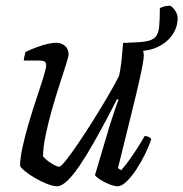

<svg xmlns="http://www.w3.org/2000/svg" viewBox="-20 -649 639 669"><path d="M460 -471Q452 -471 440.5 -472.5Q429 -474 421 -478L422 -500Q463 -501 486.5 -504.5Q510 -508 521 -519.5Q532 -531 534.5 -555Q537 -579 537 -621Q548 -626 556.5 -627.5Q565 -629 570 -629Q578 -629 588.5 -614.5Q599 -600 599 -587Q599 -554 580.5 -527.5Q562 -501 531 -486Q500 -471 460 -471ZM178 0Q165 0 143.5 -8.5Q122 -17 101.5 -29Q81 -41 66.5 -53Q52 -65 50 -71Q50 -98 59 -138.5Q68 -179 81.5 -224.5Q95 -270 109 -311.5Q123 -353 132 -382.5Q141 -412 141 -422Q141 -431 135 -434.5Q129 -438 117 -438H63Q63 -445 65.5 -454.5Q68 -464 69 -468Q90 -478 109.5 -485Q129 -492 146 -496Q163 -500 175 -500Q194 -500 206.5 -489Q219 -478 219 -460Q219 -453 210 -424Q201 -395 187.5 -354Q174 -313 161 -267Q148 -221 139 -178Q130 -135 130 -104Q142 -90 160.5 -79Q179 -68 186 -68Q192 -68 210 -90.5Q228 -113 253 -150Q278 -187 305 -230Q332 -273 356 -314Q380 -355 395 -385Q400 -406 403.5 -439Q407 -472 409 -500Q430 -500 446 -496.5Q462 -493 471.5 -483Q481 -473 481 -456Q481 -439 469 -384Q457 -329 436.5 -247Q416 -165 391 -63L402 -56Q411 -65 426.5 -86Q442 -107 458 -132Q474 -157 484 -175Q492 -175 498 -172Q504 -169 507 -164Q500 -142 486.5 -114Q473 -86 456 -60Q439 -34 421.5 -17Q404 0 390 0Q378 0 360.5 -7Q343 -14 328.5 -23.5Q314 -33 311 -39L363 -214Q373 -244 380.5 -267Q388 -290 393 -301L388 -304Q371 -270 349 -229Q327 -188 304 -147.5Q281 -107 258.5 -73.5Q236 -40 215.5 -20Q195 0 178 0Z"/></svg>

Font: Texturina Medium 12pt ExtraLight
Style: Italic
Weight: 250
Italic angle: -11°
Version: Version 1.002